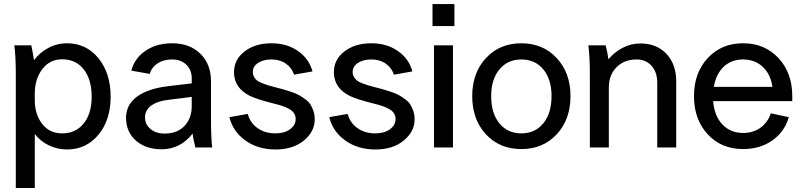

<svg xmlns="http://www.w3.org/2000/svg" viewBox="-20 -729 3967 949"><path d="M151.9 -66.9V200.2H58.1V-359.9Q58.1 -452.1 50.8 -504.9H134.8Q145 -454.6 147.9 -431.2Q175.3 -468.8 218.5 -491.9Q261.7 -515.1 311 -515.1Q406.2 -515.1 466.6 -441.2Q526.9 -367.2 526.9 -251Q526.9 -136.2 466.6 -63.2Q406.2 9.8 311 9.8Q263.7 9.8 221.2 -10.7Q178.7 -31.2 151.9 -66.9ZM151.9 -266.1V-233.9Q151.9 -164.1 188.2 -116.9Q224.6 -69.8 287.1 -69.8Q354.5 -69.8 393.8 -118.9Q433.1 -168 433.1 -251Q433.1 -336.4 393.8 -386.2Q354.5 -436 287.1 -436Q226.1 -436 189 -387.2Q151.9 -338.4 151.9 -266.1Z M1028.8 0H945.8Q934.6 -43 932.1 -68.8Q871.1 8.8 778.8 8.8Q700.2 8.8 651.6 -34.2Q603 -77.1 603 -147Q603 -211.9 657.7 -251.7Q712.4 -291.5 812 -303.2L927.7 -316.9V-341.8Q927.7 -383.3 900.9 -409.2Q874 -435.1 831.1 -435.1Q789.1 -435.1 759.8 -416.5Q730.5 -397.9 719.7 -363.8L628.9 -379.9Q645.5 -441.9 700 -478.5Q754.4 -515.1 831.1 -515.1Q917.5 -515.1 970.2 -463.6Q1022.9 -412.1 1022.9 -327.1V-145Q1022.9 -45.9 1028.8 0ZM793.9 -68.8Q855.5 -68.8 891.6 -106.2Q927.7 -143.6 927.7 -205.1V-250L814 -235.8Q759.3 -230 728 -207.5Q696.8 -185.1 696.8 -148.9Q696.8 -113.8 723.9 -91.3Q751 -68.8 793.9 -68.8Z M1321.8 -515.1Q1398.4 -515.1 1453.4 -476.6Q1508.3 -438 1524.4 -376L1433.6 -359.9Q1421.9 -394.5 1392.6 -414.8Q1363.3 -435.1 1321.8 -435.1Q1280.8 -435.1 1255.1 -417.7Q1229.5 -400.4 1229.5 -373Q1229.5 -359.9 1235.6 -349.1Q1241.7 -338.4 1250 -331.5Q1258.3 -324.7 1275.6 -317.9Q1293 -311 1305.9 -307.1Q1318.8 -303.2 1343.8 -296.9Q1368.2 -290.5 1383.3 -286.4Q1398.4 -282.2 1421.1 -274.4Q1443.8 -266.6 1457.8 -258.8Q1471.7 -251 1488.3 -239Q1504.9 -227.1 1513.9 -213.1Q1522.9 -199.2 1529.3 -180.4Q1535.6 -161.6 1535.6 -139.2Q1535.6 -78.6 1481.9 -34.4Q1428.2 9.8 1341.8 9.8Q1254.9 9.8 1193.1 -34.4Q1131.3 -78.6 1113.8 -149.9L1204.6 -166Q1216.8 -121.1 1253.4 -95.5Q1290 -69.8 1341.8 -69.8Q1386.2 -69.8 1413.8 -90.3Q1441.4 -110.8 1441.4 -140.1Q1441.4 -156.7 1433.3 -169.2Q1425.3 -181.6 1408.7 -190.7Q1392.1 -199.7 1374.8 -205.6Q1357.4 -211.4 1330.6 -217.8Q1247.6 -238.8 1214.4 -255.4Q1141.1 -292 1136.7 -364.3Q1136.7 -368.7 1136.7 -373Q1136.7 -434.6 1189 -474.9Q1241.2 -515.1 1321.8 -515.1Z M1815.4 -515.1Q1892.1 -515.1 1947 -476.6Q2002 -438 2018.1 -376L1927.2 -359.9Q1915.5 -394.5 1886.2 -414.8Q1856.9 -435.1 1815.4 -435.1Q1774.4 -435.1 1748.8 -417.7Q1723.1 -400.4 1723.1 -373Q1723.1 -359.9 1729.2 -349.1Q1735.4 -338.4 1743.7 -331.5Q1752 -324.7 1769.3 -317.9Q1786.6 -311 1799.6 -307.1Q1812.5 -303.2 1837.4 -296.9Q1861.8 -290.5 1877 -286.4Q1892.1 -282.2 1914.8 -274.4Q1937.5 -266.6 1951.4 -258.8Q1965.3 -251 1981.9 -239Q1998.5 -227.1 2007.6 -213.1Q2016.6 -199.2 2022.9 -180.4Q2029.3 -161.6 2029.3 -139.2Q2029.3 -78.6 1975.6 -34.4Q1921.9 9.8 1835.4 9.8Q1748.5 9.8 1686.8 -34.4Q1625 -78.6 1607.4 -149.9L1698.2 -166Q1710.4 -121.1 1747.1 -95.5Q1783.7 -69.8 1835.4 -69.8Q1879.9 -69.8 1907.5 -90.3Q1935.1 -110.8 1935.1 -140.1Q1935.1 -156.7 1927 -169.2Q1918.9 -181.6 1902.3 -190.7Q1885.7 -199.7 1868.4 -205.6Q1851.1 -211.4 1824.2 -217.8Q1741.2 -238.8 1708 -255.4Q1634.8 -292 1630.4 -364.3Q1630.4 -368.7 1630.4 -373Q1630.4 -434.6 1682.6 -474.9Q1734.9 -515.1 1815.4 -515.1Z M2125 0V-504.9H2218.8V0ZM2117.7 -600.1V-709H2226.1V-600.1Z M2799.8 -253.9Q2799.8 -138.7 2731.9 -65.4Q2664.1 7.8 2556.6 7.8Q2449.2 7.8 2381.6 -65.4Q2314 -138.7 2314 -253.9Q2314 -368.7 2381.8 -441.9Q2449.7 -515.1 2556.6 -515.1Q2663.6 -515.1 2731.7 -441.9Q2799.8 -368.7 2799.8 -253.9ZM2407.7 -253.9Q2407.7 -169.4 2448.2 -119.6Q2488.8 -69.8 2556.6 -69.8Q2625 -69.8 2665.5 -119.6Q2706.1 -169.4 2706.1 -253.9Q2706.1 -336.9 2665.5 -386Q2625 -435.1 2556.6 -435.1Q2489.3 -435.1 2448.5 -386Q2407.7 -336.9 2407.7 -253.9Z M2888.2 -504.9H2973.6Q2983.4 -466.8 2987.3 -436Q3017.1 -471.7 3058.1 -492.9Q3099.1 -514.2 3145.5 -514.2Q3225.6 -514.2 3273.9 -462.9Q3322.3 -411.6 3322.3 -327.1V0H3228.5V-320.8Q3228.5 -372.6 3200.4 -403.8Q3172.4 -435.1 3126.5 -435.1Q3065.4 -435.1 3027.3 -396.7Q2989.3 -358.4 2989.3 -295.9V0H2895.5V-359.9Q2895.5 -447.8 2888.2 -504.9Z M3410.2 -253.9Q3410.2 -368.7 3478 -441.9Q3545.9 -515.1 3652.8 -515.1Q3759.8 -515.1 3827.9 -441.9Q3896 -368.7 3896 -253.9V-229H3504.9Q3510.7 -156.2 3550.5 -114Q3590.3 -71.8 3652.8 -71.8Q3702.1 -71.8 3738.3 -97.4Q3774.4 -123 3790 -168.9L3878.9 -149.9Q3857.9 -77.6 3797.4 -34.9Q3736.8 7.8 3652.8 7.8Q3545.4 7.8 3477.8 -65.4Q3410.2 -138.7 3410.2 -253.9ZM3652.8 -435.1Q3595.2 -435.1 3557.1 -399.2Q3519 -363.3 3508.3 -299.8H3797.9Q3788.6 -362.8 3749.8 -398.9Q3710.9 -435.1 3652.8 -435.1Z"/></svg>

Font: LT Superior Med
Style: Regular
Weight: 500
Designer: Daniel Lyons
Foundry: LyonsType
Version: Version 1.000